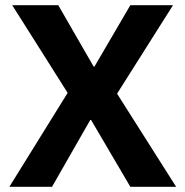

<svg xmlns="http://www.w3.org/2000/svg" viewBox="-20 -718 713 738"><path d="M240 -361 16 0H180L327 -257H330L481 0H657L430 -358L645 -698H481L343 -462H340L204 -698H27Z"/></svg>

Font: Braiins Sans
Style: Bold
Weight: 700
Designer: Mike Abbink, Paul van der Laan, Pieter van Rosmalen, Jiri Chlebus, Lubos Buracinsky
Foundry: Bold Monday, Sudetype
Version: Version 1.000;hotconv 1.0.109;makeotfexe 2.5.65596